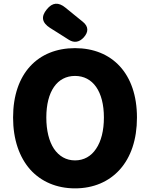

<svg xmlns="http://www.w3.org/2000/svg" viewBox="-20 -1023 826 1057"><path d="M146 -90C206 -23 292 14 393 14C495 14 580 -23 640 -90C700 -157 734 -254 734 -376C734 -619 596 -758 393 -758C190 -758 52 -620 52 -376C52 -254 87 -157 146 -90ZM277 -204C250 -245 235 -304 235 -376C235 -520 295 -605 393 -605C491 -605 552 -520 552 -376C552 -304 537 -245 509 -204C482 -163 442 -140 393 -140C344 -140 305 -163 277 -204ZM296 -844 359 -804C389 -785 417 -791 441 -817C468 -847 468 -877 436 -903L383 -946L340 -981C302 -1012 269 -1010 238 -972C204 -931 211 -898 256 -869Z"/></svg>

Font: GenSenRounded2 TW H
Style: Regular
Weight: 900
Version: Version 2.100;PS 2.1;hotconv 16.6.51;makeotf.lib2.5.65220 DE